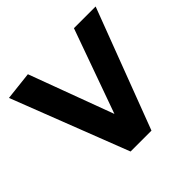

<svg xmlns="http://www.w3.org/2000/svg" viewBox="-168 -853 1026 1026"><g transform="rotate(-45 345.5 -340.0)"><path d="M266 0 9 -662 170 -680 347 -203 518 -680H682L424 0Z"/></g></svg>

Font: Palanquin Dark SemiBold
Style: Regular
Weight: 600
Designer: Pria Ravichandran
Version: Version 1.001